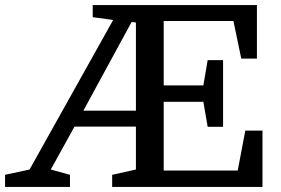

<svg xmlns="http://www.w3.org/2000/svg" viewBox="-31 -740 1113 760"><path d="M852 -238H791L774 -337H617V-65H910L940 -223H1008V0H413V-48L507 -69V-239H264L170 -69L246 -48V0H-11V-48L86 -69L417 -661L336 -672V-720H986V-508H924L893 -657H617V-402H774L791 -502H852ZM507 -651 490 -653 299 -302H507Z"/></svg>

Font: Domine Medium
Style: Regular
Weight: 500
Designer: Pablo Impallari, Rodrigo Fuenzalida, Brenda Gallo
Foundry: Pablo Impallari, Rodrigo Fuenzalida, Brenda Gallo
Version: Version 2.000